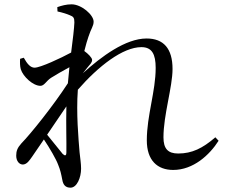

<svg xmlns="http://www.w3.org/2000/svg" viewBox="-20 -815 1040 888"><path d="M216 -455C237 -468 269 -487 301 -504L294 -430C225 -324 122 -196 79 -152C60 -131 55 -116 55 -95C55 -70 69 -54 86 -54C104 -55 115 -71 129 -91L183 -170C210 -130 240 -78 249 -53C259 -29 263 -10 268 16C272 40 283 53 306 53C336 53 355 6 355 -35C355 -59 351 -81 348 -111C343 -173 332 -292 340 -399V-400C435 -509 548 -597 634 -597C683 -597 700 -564 700 -501C700 -393 659 -280 659 -166C659 -73 708 -29 781 -29C874 -29 949 -98 991 -164L976 -180C917 -129 868 -105 804 -105C757 -105 736 -127 736 -180C736 -283 778 -413 778 -496C778 -591 736 -637 658 -637C561 -637 449 -554 363 -476L383 -501C396 -517 406 -525 406 -538C406 -548 387 -567 370 -579C377 -607 384 -631 389 -645C401 -683 413 -694 413 -715C413 -746 357 -795 311 -795C287 -795 265 -789 245 -782L246 -762C269 -757 288 -751 302 -745C320 -738 324 -733 324 -711C323 -684 317 -633 309 -572C263 -547 167 -502 140 -502C121 -502 106 -519 90 -548L73 -543C72 -528 72 -510 76 -495C87 -460 133 -418 167 -418C185 -418 195 -442 216 -455ZM287 -323C285 -239 288 -156 287 -111C287 -94 281 -93 270 -103L198 -192Z"/></svg>

Font: Noto Serif KR Medium
Style: Regular
Weight: 500
Designer: Ryoko NISHIZUKA 西塚涼子 (kana & ideographs); Frank Grießhammer (Latin, Greek & Cyrillic); Wenlong ZHANG 张文龙 (bopomofo); San
Foundry: Adobe
Version: Version 2.001;hotconv 1.1.0;makeotfexe 2.6.0